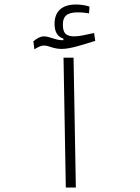

<svg xmlns="http://www.w3.org/2000/svg" viewBox="-20 -839 626 859"><path d="M274.4 0H319.3L309.1 -581.1H264.2ZM133.8 -618.2C151.4 -629.4 164.1 -635.3 176.8 -635.3C198.7 -635.3 217.8 -620.1 255.9 -620.1C296.4 -620.1 353.5 -640.1 406.2 -656.2L400.9 -691.4C366.2 -684.1 336.4 -676.3 313.5 -676.3C275.4 -676.3 261.2 -689.9 261.2 -729.5C261.2 -764.6 278.3 -783.7 326.7 -783.7C347.7 -783.7 361.3 -781.7 378.4 -779.3L380.4 -809.6C360.8 -815.9 341.3 -818.8 319.3 -818.8C259.3 -818.8 224.1 -789.6 224.1 -732.9C224.1 -696.8 236.3 -675.3 263.7 -666V-659.7C261.7 -659.2 259.8 -659.2 257.8 -659.2C228 -659.2 201.7 -676.3 177.2 -676.3C160.6 -676.3 145.5 -668 129.4 -654.3Z"/></svg>

Font: Cascadia Mono PL ExtraLight
Style: Regular
Weight: 200
Monospace: yes
Designer: Aaron Bell
Foundry: Saja Typeworks
Version: Version 2404.023